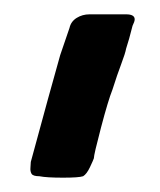

<svg xmlns="http://www.w3.org/2000/svg" viewBox="-20 -150 223 268"><path d="M168 -123Q168 -120 165 -114Q160 -94 156 -82Q155 -76 149 -60Q144 -47 137 -25Q131 -10 121 28Q111 66 111 71Q110 74 105.5 83.5Q101 93 96 96Q90 98 68 98Q45 98 35 96Q26 96 24 92.5Q22 89 22.5 84Q23 79 23 76L47 -12L64 -73L77 -111Q79 -120 87 -125Q95 -130 105 -130H156Q168 -130 168 -123Z"/></svg>

Font: Barrio
Style: Regular
Weight: 400
Designer: Pablo Cosgaya & Sergio Jimenez
Foundry: Pablo Cosgaya & Sergio Jimenez
Version: Version 1.005